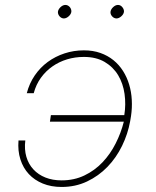

<svg xmlns="http://www.w3.org/2000/svg" viewBox="-20 -740 627 770"><path d="M316.4 -511.7Q281.2 -511.7 249 -502Q216.8 -492.2 190.2 -473.6Q163.6 -455.1 144 -428Q124.5 -400.9 115.2 -366.2H87.4Q97.7 -405.8 119.4 -437.5Q141.1 -469.2 171.4 -491.5Q201.7 -513.7 238.8 -525.9Q275.9 -538.1 316.4 -538.1Q353 -538.1 382.6 -527.6Q412.1 -517.1 434.8 -498.8Q457.5 -480.5 473.4 -455.3Q489.3 -430.2 498 -400.9Q506.8 -371.6 508.5 -339.4Q510.3 -307.1 505.4 -274.4L502 -253.9Q492.7 -202.6 469.5 -155Q446.3 -107.4 410.9 -70.8Q375.5 -34.2 329.1 -12.2Q282.7 9.8 227.1 9.8Q185.1 9.8 151.6 -3.9Q118.2 -17.6 95.5 -42Q72.8 -66.4 61.8 -100.8Q50.8 -135.3 54.2 -176.8H81.5Q77.1 -140.6 85.7 -111.3Q94.2 -82 113.8 -60.8Q133.3 -39.6 162.1 -28.1Q190.9 -16.6 227.1 -16.6Q277.3 -16.6 318.6 -36.4Q359.9 -56.2 391.1 -89.1Q422.4 -122.1 443.8 -164.6Q465.3 -207 476.6 -252H180.2L184.1 -278.3H478.5Q485.4 -321.3 479.5 -363.3Q473.6 -405.3 453.9 -438.2Q434.1 -471.2 399.9 -491.5Q365.7 -511.7 316.4 -511.7ZM212.4 -693.4Q213.9 -703.1 223.1 -711.7Q232.4 -720.2 242.2 -720.2Q247.6 -720.2 252.2 -717.8Q256.8 -715.3 260.3 -711.2Q263.7 -707 265.1 -702.1Q266.6 -697.3 266.1 -692.4Q264.6 -682.6 255.1 -674.3Q245.6 -666 235.8 -666Q225.6 -666.5 218.5 -675Q211.4 -683.6 212.4 -693.4ZM423.3 -693.4Q424.8 -703.1 434.1 -711.7Q443.4 -720.2 453.1 -720.2Q463.4 -720.2 470.7 -711.2Q478 -702.1 477.1 -692.4Q475.6 -682.6 466.1 -674.3Q456.5 -666 446.8 -666Q436.5 -666.5 429.2 -675Q421.9 -683.6 423.3 -693.4Z"/></svg>

Font: Roboto Mono Thin
Style: Italic
Weight: 250
Designer: Google
Version: Version 2.000985; 2015; ttfautohint (v1.3)